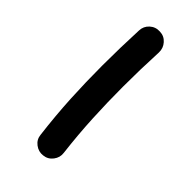

<svg xmlns="http://www.w3.org/2000/svg" viewBox="15 -903 475 475"><g transform="rotate(-45 253.0 -665.0)"><path d="M56.6 -654.3Q54.7 -668.9 64 -681.2Q73.2 -693.4 88.4 -694.8Q147.5 -702.1 203.9 -705.1Q260.3 -708 316.4 -708Q379.4 -708 442.9 -705.1Q458 -704.6 468.3 -693.4Q478.5 -682.1 477.5 -666.5Q477.1 -651.4 465.8 -641.4Q454.6 -631.3 439 -631.8Q377 -634.8 316.4 -634.8Q261.7 -634.8 207.8 -632.1Q153.8 -629.4 97.2 -622.6Q82.5 -620.6 70.3 -629.9Q58.1 -639.2 56.6 -654.3Z"/></g></svg>

Font: Mikhak-FD Regular
Style: FD-Regular
Weight: 400
Designer: Amin Abedi
Version: Version 3.2